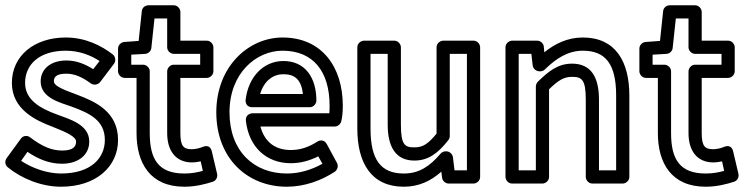

<svg xmlns="http://www.w3.org/2000/svg" viewBox="-21 -670 2817 727"><path d="M59 -61 83 -95C123 -68 165 -50 214 -50C275 -50 317 -83 317 -134C317 -199 241 -219 196 -236C130 -260 74 -292 74 -356C74 -425 127 -478 228 -478C279 -478 322 -461 356 -439L332 -408C300 -428 268 -441 230 -441C173 -441 133 -410 133 -362C133 -299 206 -282 251 -266C319 -241 376 -214 376 -140C376 -72 324 -13 210 -13C158 -13 101 -33 59 -61ZM4 -71C-3 -61 -3 -46 8 -37C60 6 136 37 210 37C344 37 426 -40 426 -140C426 -250 335 -287 269 -312C208 -334 183 -347 183 -362C183 -376 189 -391 230 -391C261 -391 291 -378 323 -354C333 -347 349 -348 358 -359L411 -429C418 -439 417 -455 406 -464C363 -497 303 -528 228 -528C109 -528 24 -459 24 -356C24 -256 114 -214 178 -190C237 -167 267 -151 267 -134C267 -117 259 -100 214 -100C172 -100 135 -118 93 -150C81 -159 66 -156 58 -145Z M546 -166V-400C546 -415 532 -425 521 -425H476V-463L529 -466C541 -467 551 -477 552 -488L564 -600H612V-491C612 -476 626 -466 637 -466H737V-425H637C622 -425 612 -411 612 -400V-166C612 -101 643 -55 706 -55C717 -55 729 -57 739 -59L747 -23C725 -17 703 -13 677 -13C579 -13 546 -67 546 -166ZM496 -166C496 -53 547 37 677 37C720 37 757 27 785 18C797 14 804 1 801 -12L781 -97C775 -123 754 -117 747 -114C736 -109 718 -105 706 -105C675 -105 662 -115 662 -166V-375H762C773 -375 787 -385 787 -400V-491C787 -502 777 -516 762 -516H662V-625C662 -636 652 -650 637 -650H541C529 -650 517 -641 516 -628L504 -515L449 -511C438 -510 426 -500 426 -486V-400C426 -389 436 -375 451 -375H496Z M848 -245C848 -393 949 -478 1049 -478C1166 -478 1227 -398 1227 -270C1227 -260 1227 -249 1226 -241H935C925 -241 908 -234 910 -213C921 -113 988 -52 1080 -52C1118 -52 1152 -62 1184 -78L1200 -50C1159 -27 1113 -13 1065 -13C942 -13 848 -96 848 -245ZM798 -245C798 -70 916 37 1065 37C1133 37 1197 13 1247 -20C1257 -27 1261 -42 1255 -53L1216 -125C1208 -140 1192 -141 1181 -134C1148 -113 1117 -102 1080 -102C1021 -102 981 -132 965 -191H1247C1257 -191 1268 -199 1271 -210C1275 -225 1277 -246 1277 -270C1277 -416 1198 -528 1049 -528C919 -528 798 -417 798 -245ZM934 -264H1152C1167 -264 1177 -278 1177 -289C1177 -374 1136 -439 1052 -439C980 -439 920 -383 909 -292C908 -282 912 -264 934 -264ZM964 -314C979 -365 1014 -389 1052 -389C1097 -389 1120 -367 1126 -314Z M1382 -183V-466H1447V-198C1447 -113 1478 -62 1548 -62C1601 -62 1638 -90 1677 -140C1680 -144 1682 -150 1682 -155V-466H1747V-25H1700L1694 -75C1692 -88 1680 -97 1669 -97H1666C1659 -97 1651 -93 1647 -88C1606 -40 1566 -13 1508 -13C1421 -13 1382 -65 1382 -183ZM1332 -183C1332 -53 1385 37 1508 37C1565 37 1611 15 1650 -20L1653 3C1654 14 1665 25 1678 25H1772C1783 25 1797 15 1797 0V-491C1797 -502 1787 -516 1772 -516H1657C1646 -516 1632 -506 1632 -491V-164C1599 -124 1580 -112 1548 -112C1512 -112 1497 -121 1497 -198V-491C1497 -502 1487 -516 1472 -516H1357C1346 -516 1332 -506 1332 -491Z M1943 -25V-466H1991L1996 -422C1998 -409 2010 -400 2021 -400H2025C2032 -400 2038 -403 2042 -407C2084 -448 2129 -478 2186 -478C2273 -478 2312 -426 2312 -308V-25H2247V-293C2247 -379 2216 -429 2145 -429C2092 -429 2057 -401 2016 -361C2011 -356 2008 -349 2008 -343V-25ZM1893 0C1893 11 1903 25 1918 25H2033C2044 25 2058 15 2058 0V-332C2093 -366 2114 -379 2145 -379C2182 -379 2197 -369 2197 -293V0C2197 11 2207 25 2222 25H2337C2348 25 2362 15 2362 0V-308C2362 -438 2309 -528 2186 -528C2127 -528 2080 -504 2040 -472L2038 -494C2037 -505 2026 -516 2013 -516H1918C1907 -516 1893 -506 1893 -491Z M2520 -166V-400C2520 -415 2506 -425 2495 -425H2450V-463L2503 -466C2515 -467 2525 -477 2526 -488L2538 -600H2586V-491C2586 -476 2600 -466 2611 -466H2711V-425H2611C2596 -425 2586 -411 2586 -400V-166C2586 -101 2617 -55 2680 -55C2691 -55 2703 -57 2713 -59L2721 -23C2699 -17 2677 -13 2651 -13C2553 -13 2520 -67 2520 -166ZM2470 -166C2470 -53 2521 37 2651 37C2694 37 2731 27 2759 18C2771 14 2778 1 2775 -12L2755 -97C2749 -123 2728 -117 2721 -114C2710 -109 2692 -105 2680 -105C2649 -105 2636 -115 2636 -166V-375H2736C2747 -375 2761 -385 2761 -400V-491C2761 -502 2751 -516 2736 -516H2636V-625C2636 -636 2626 -650 2611 -650H2515C2503 -650 2491 -641 2490 -628L2478 -515L2423 -511C2412 -510 2400 -500 2400 -486V-400C2400 -389 2410 -375 2425 -375H2470Z"/></svg>

Font: Falling Sky
Style: Ou
Weight: 400
Designer: Paul D. Hunt
Foundry: Adobe Systems Incorporated
Version: Version 1.02